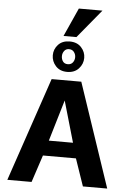

<svg xmlns="http://www.w3.org/2000/svg" viewBox="-73 -1259 887 1310"><g transform="rotate(5 370.5 -603.5)"><path d="M28.3 0 269.5 -710.9H472.7L712.4 0H545.9L481.9 -186.5H255.9L194.3 0ZM287.1 -291H452.6L371.1 -573.2ZM370.1 -769Q320.3 -769 291.7 -800.8Q263.2 -832.5 263.2 -874Q263.2 -915.5 291.7 -946.5Q320.3 -977.5 370.1 -977.5Q420.9 -977.5 449.7 -946.3Q478.5 -915 478.5 -874Q478.5 -832.5 449.5 -800.8Q420.4 -769 370.1 -769ZM370.1 -821.8Q392.6 -821.8 404.5 -837.4Q416.5 -853 416.5 -873.5Q416.5 -893.1 404.5 -908.9Q392.6 -924.8 370.1 -924.8Q349.1 -924.8 337.4 -908.9Q325.7 -893.1 325.7 -873.5Q325.7 -852.5 336.7 -837.2Q347.7 -821.8 370.1 -821.8ZM324.7 -1011.2 412.6 -1206.5H574.2L413.1 -1011.2Z"/></g></svg>

Font: Comme
Style: Bold
Weight: 700
Version: Version 1.000;gftools[0.9.27]